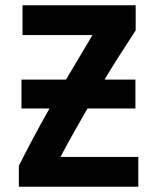

<svg xmlns="http://www.w3.org/2000/svg" viewBox="-20 -713 600 733"><path d="M52 0V-80Q76 -128 105 -182.5Q134 -237 169 -299H62V-409H232Q257 -452 282.5 -494Q308 -536 333 -579H66V-693H498V-597Q465 -546 435 -499.5Q405 -453 379 -409H497V-299H314Q286 -250 260 -204Q234 -158 211 -114H508V0Z"/></svg>

Font: Ubuntu Sans Mono
Style: Regular
Weight: 400
Monospace: yes
Designer: Dalton Maag Ltd
Foundry: Dalton Maag Ltd
Version: Version 1.006